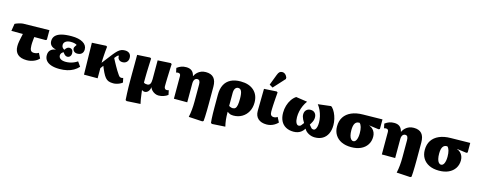

<svg xmlns="http://www.w3.org/2000/svg" viewBox="-43 -1809 7498 3003"><g transform="rotate(15 3705.5 -307.5)"><path d="M342 14Q245 14 195 -30.5Q145 -75 145 -161Q145 -178 146.5 -197Q148 -216 152.5 -240Q157 -264 163.5 -295.5Q170 -327 179 -367H-7L12 -486Q24 -493 40.5 -499Q57 -505 75 -510.5Q93 -516 110 -519.5Q127 -523 140 -524L565 -532V-377L547 -367H364Q361 -344 359.5 -328Q358 -312 357 -299.5Q356 -287 355 -275.5Q354 -264 354 -252.5Q354 -241 354 -227Q354 -172 369.5 -149Q385 -126 421 -126Q441 -126 460 -131Q479 -136 498 -147L539 -66Q507 -29 453 -7.5Q399 14 342 14Z M871 14Q793 14 738 -4.5Q683 -23 654.5 -58Q626 -93 626 -143Q626 -195 654.5 -225.5Q683 -256 737 -263V-267Q688 -277 661.5 -305Q635 -333 635 -376Q635 -428 667.5 -462.5Q700 -497 764.5 -514Q829 -531 927 -531Q1043 -531 1110 -491.5Q1177 -452 1177 -383Q1177 -339 1151 -314.5Q1125 -290 1079 -290Q1046 -290 1025 -309.5Q1004 -329 1004 -360Q1004 -365 1007.5 -373.5Q1011 -382 1018.5 -393Q1026 -404 1036 -419Q1021 -430 995.5 -436Q970 -442 936 -442Q885 -442 854.5 -420.5Q824 -399 824 -363Q824 -340 836.5 -322.5Q849 -305 870 -296Q886 -323 903 -335Q920 -347 940 -347Q969 -347 985.5 -327.5Q1002 -308 1002 -275Q1002 -243 985 -223Q968 -203 940 -203Q920 -203 902.5 -217Q885 -231 870 -256Q849 -248 836.5 -231Q824 -214 824 -194Q824 -159 854 -139Q884 -119 939 -119Q971 -119 1003 -125.5Q1035 -132 1066 -145Q1097 -158 1125 -177L1177 -103Q1142 -64 1096.5 -38Q1051 -12 995 1Q939 14 871 14Z M1744 13Q1698 13 1667.5 2Q1637 -9 1613.5 -37Q1590 -65 1566 -114Q1558 -132 1550.5 -148Q1543 -164 1536.5 -180Q1530 -196 1524 -212L1488 -164V0H1267L1257 -514L1485 -526L1503 -515Q1498 -473 1495 -436.5Q1492 -400 1490 -368.5Q1488 -337 1486.5 -308Q1485 -279 1485 -250L1615 -418Q1649 -461 1676 -486Q1703 -511 1730 -521.5Q1757 -532 1789 -532Q1837 -532 1863.5 -507.5Q1890 -483 1890 -438Q1890 -395 1864.5 -369.5Q1839 -344 1796 -344Q1757 -344 1735 -368.5Q1713 -393 1719 -428Q1712 -428 1705.5 -425.5Q1699 -423 1693 -417.5Q1687 -412 1678 -401L1656 -374Q1671 -345 1686 -316.5Q1701 -288 1718 -258.5Q1735 -229 1755 -195Q1781 -155 1794.5 -135Q1808 -115 1819.5 -109Q1831 -103 1846 -103Q1853 -103 1858.5 -104.5Q1864 -106 1873 -109L1888 -38Q1870 -23 1845.5 -11.5Q1821 0 1794.5 6.5Q1768 13 1744 13Z M2018 227 1999 216Q1996 163 1993.5 113Q1991 63 1990 10Q1989 -43 1989 -103Q1989 -119 1989 -147Q1989 -175 1989 -211.5Q1989 -248 1989.5 -289Q1990 -330 1990 -371Q1990 -412 1990 -449Q1990 -486 1990 -514L2198 -526L2216 -515Q2213 -443 2210.5 -388.5Q2208 -334 2207 -289Q2206 -244 2205.5 -204.5Q2205 -165 2205 -123Q2216 -114 2228.5 -110.5Q2241 -107 2262 -107Q2293 -107 2307.5 -132Q2322 -157 2322 -208Q2322 -219 2322 -237.5Q2322 -256 2322 -280.5Q2322 -305 2322 -334.5Q2322 -364 2322 -394.5Q2322 -425 2322 -455.5Q2322 -486 2322 -514L2531 -526L2549 -515Q2547 -484 2545.5 -446Q2544 -408 2542.5 -367Q2541 -326 2539.5 -286Q2538 -246 2537.5 -211.5Q2537 -177 2537 -152Q2537 -138 2542 -126.5Q2547 -115 2555.5 -108.5Q2564 -102 2575 -102Q2586 -102 2594 -103.5Q2602 -105 2611 -108L2626 -36Q2597 -13 2556.5 0.5Q2516 14 2475 14Q2446 14 2417 0.5Q2388 -13 2366.5 -35.5Q2345 -58 2337 -84Q2332 -40 2308.5 -13Q2285 14 2250 14Q2239 14 2229 10Q2219 6 2208 -1H2206Q2211 36 2215.5 73Q2220 110 2226 145.5Q2232 181 2240 214Z M3244 227 3021 214Q3028 182 3032.5 152Q3037 122 3040 91.5Q3043 61 3044.5 28Q3046 -5 3046 -41V-316Q3046 -355 3034.5 -373.5Q3023 -392 2997 -392Q2980 -392 2966.5 -381.5Q2953 -371 2946 -352Q2939 -333 2939 -306V0H2723V-365Q2723 -388 2712.5 -399Q2702 -410 2683 -410Q2664 -410 2650 -404L2635 -476Q2672 -503 2706 -515Q2740 -527 2784 -527Q2840 -527 2873 -501Q2906 -475 2919 -421H2922Q2940 -458 2966.5 -482Q2993 -506 3026 -519Q3059 -532 3100 -532Q3186 -532 3228.5 -484.5Q3271 -437 3271 -340V-62Q3271 -9 3270 45.5Q3269 100 3267 145.5Q3265 191 3262 216Z M3400 227 3381 216Q3378 193 3375.5 153Q3373 113 3372 65Q3371 17 3371 -28V-238Q3371 -335 3404.5 -400Q3438 -465 3503.5 -498.5Q3569 -532 3665 -532Q3801 -532 3879 -461.5Q3957 -391 3957 -268Q3957 -185 3922.5 -121.5Q3888 -58 3827 -22Q3766 14 3687 14Q3665 14 3649.5 10.5Q3634 7 3620 -1Q3606 -9 3589 -20H3588Q3588 17 3589.5 48Q3591 79 3594 107Q3597 135 3602 161.5Q3607 188 3613 214ZM3648 -95Q3676 -95 3692 -111.5Q3708 -128 3715 -166Q3722 -204 3722 -268Q3722 -350 3705.5 -387Q3689 -424 3653 -424Q3622 -424 3604.5 -397.5Q3587 -371 3587 -323V-115Q3597 -109 3607 -104.5Q3617 -100 3628 -97.5Q3639 -95 3648 -95Z M4226 14Q4137 14 4088 -30Q4039 -74 4039 -154Q4039 -171 4039.5 -199.5Q4040 -228 4040.5 -264.5Q4041 -301 4041.5 -339Q4042 -377 4042.5 -412.5Q4043 -448 4043.5 -475Q4044 -502 4044 -514L4246 -526L4264 -515Q4260 -467 4257 -427.5Q4254 -388 4252 -356Q4250 -324 4248.5 -296Q4247 -268 4246.5 -244Q4246 -220 4246 -197Q4246 -161 4261 -143.5Q4276 -126 4306 -126Q4321 -126 4337.5 -131.5Q4354 -137 4364 -146L4406 -65Q4382 -40 4352.5 -22Q4323 -4 4291 5Q4259 14 4226 14ZM4168 -568 4113 -601 4179 -774Q4193 -812 4210 -827Q4227 -842 4255 -842Q4281 -842 4301.5 -825Q4322 -808 4335 -776V-751Z M4662 14Q4589 14 4536.5 -15Q4484 -44 4456.5 -99Q4429 -154 4429 -231Q4429 -292 4445.5 -348Q4462 -404 4492.5 -449Q4523 -494 4564 -521L4747 -494Q4719 -456 4698.5 -411Q4678 -366 4667.5 -318Q4657 -270 4657 -221Q4657 -165 4673 -131.5Q4689 -98 4716 -98Q4739 -98 4754 -115.5Q4769 -133 4788 -160Q4771 -187 4760 -209Q4749 -231 4744 -250.5Q4739 -270 4739 -288Q4739 -332 4765.5 -359Q4792 -386 4836 -386Q4879 -386 4904.5 -359Q4930 -332 4930 -288Q4930 -276 4928.5 -264Q4927 -252 4923 -240Q4919 -228 4913 -215Q4907 -202 4899 -188.5Q4891 -175 4881 -159Q4903 -133 4917.5 -116Q4932 -99 4955 -99Q4972 -99 4985 -114.5Q4998 -130 5005 -159Q5012 -188 5012 -227Q5012 -274 5000.5 -324Q4989 -374 4968 -419.5Q4947 -465 4919 -500L5127 -525L5144 -514Q5173 -484 5194.5 -440Q5216 -396 5228 -345.5Q5240 -295 5240 -245Q5240 -164 5212 -106Q5184 -48 5131.5 -17Q5079 14 5006 14Q4952 14 4904 -12Q4856 -38 4835 -79H4832Q4813 -48 4788 -27.5Q4763 -7 4731.5 3.5Q4700 14 4662 14Z M5595 14Q5503 14 5437 -17.5Q5371 -49 5335 -107Q5299 -165 5299 -244Q5299 -333 5340 -395.5Q5381 -458 5458.5 -492Q5536 -526 5645 -527L5958 -532V-377L5940 -367L5783 -388V-386Q5816 -374 5839.5 -351.5Q5863 -329 5875.5 -298.5Q5888 -268 5888 -231Q5888 -157 5851.5 -101.5Q5815 -46 5749.5 -16Q5684 14 5595 14ZM5604 -85Q5635 -85 5653 -124.5Q5671 -164 5671 -232Q5671 -289 5659.5 -329.5Q5648 -370 5626 -388H5618Q5574 -388 5552.5 -352.5Q5531 -317 5531 -244Q5531 -195 5540 -159Q5549 -123 5565.5 -104Q5582 -85 5604 -85Z M6611 227 6388 214Q6395 182 6399.5 152Q6404 122 6407 91.5Q6410 61 6411.5 28Q6413 -5 6413 -41V-316Q6413 -355 6401.5 -373.5Q6390 -392 6364 -392Q6347 -392 6333.5 -381.5Q6320 -371 6313 -352Q6306 -333 6306 -306V0H6090V-365Q6090 -388 6079.5 -399Q6069 -410 6050 -410Q6031 -410 6017 -404L6002 -476Q6039 -503 6073 -515Q6107 -527 6151 -527Q6207 -527 6240 -501Q6273 -475 6286 -421H6289Q6307 -458 6333.5 -482Q6360 -506 6393 -519Q6426 -532 6467 -532Q6553 -532 6595.5 -484.5Q6638 -437 6638 -340V-62Q6638 -9 6637 45.5Q6636 100 6634 145.5Q6632 191 6629 216Z M7016 14Q6924 14 6858 -17.5Q6792 -49 6756 -107Q6720 -165 6720 -244Q6720 -333 6761 -395.5Q6802 -458 6879.5 -492Q6957 -526 7066 -527L7379 -532V-377L7361 -367L7204 -388V-386Q7237 -374 7260.5 -351.5Q7284 -329 7296.5 -298.5Q7309 -268 7309 -231Q7309 -157 7272.5 -101.5Q7236 -46 7170.5 -16Q7105 14 7016 14ZM7025 -85Q7056 -85 7074 -124.5Q7092 -164 7092 -232Q7092 -289 7080.5 -329.5Q7069 -370 7047 -388H7039Q6995 -388 6973.5 -352.5Q6952 -317 6952 -244Q6952 -195 6961 -159Q6970 -123 6986.5 -104Q7003 -85 7025 -85Z"/></g></svg>

Font: Literata 18pt Black
Style: Regular
Weight: 900
Designer: Latin by Veronika Burian and Jose Scaglione. Greek by Irene Vlachou. Cyrillic by Vera Evstafieva.
Foundry: TypeTogether
Version: Version 3.103;gftools[0.9.29]